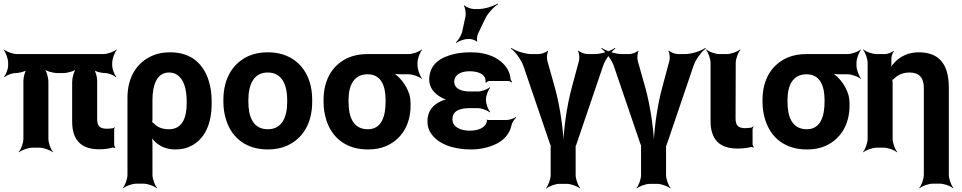

<svg xmlns="http://www.w3.org/2000/svg" viewBox="-20 -833 5425 1083"><path d="M539 9C568 9 591 6 612 0C617 -2 626 0 629 3L631 0C628 -3 624 -12 624 -17V-105C624 -108 627 -111 628 -113L625 -115C624 -114 621 -110 618 -110C608 -108 596 -107 583 -107C543 -107 528 -122 528 -162V-379C528 -399 519 -433 508 -444L505 -441C516 -430 550 -421 571 -421C591 -421 622 -409 633 -398L636 -401C625 -412 613 -443 613 -464V-478C613 -502 627 -539 639 -552L637 -554C624 -542 587 -528 563 -528H76C52 -528 15 -542 2 -554L0 -552C12 -539 26 -502 26 -478V-464C26 -444 14 -412 3 -401L6 -398C17 -409 49 -421 69 -421C89 -421 124 -430 135 -441L132 -444C121 -433 112 -398 112 -378V-50C112 -26 98 11 86 24L88 26C101 14 138 0 162 0H203C227 0 264 14 277 26L279 24C267 11 253 -26 253 -50V-371C253 -395 242 -435 229 -447L227 -445C239 -432 279 -421 303 -421H337C361 -421 401 -432 413 -445L411 -447C398 -435 387 -395 387 -371V-147C387 -44 437 9 539 9Z M970 10C1003 10 1032 4 1058 -10C1135 -49 1174 -134 1174 -250V-260C1174 -301 1169 -338 1159 -372C1131 -468 1063 -538 940 -538C903 -538 869 -532 840 -519C755 -483 699 -401 699 -282V153C699 177 685 214 673 227L675 229C688 217 725 203 749 203H790C814 203 851 217 864 229L866 227C854 214 840 177 840 153V-26C840 -39 838 -57 834 -66L830 -64C834 -55 847 -41 856 -32C884 -7 919 10 970 10ZM933 -104C894 -104 867 -116 849 -136C846 -139 837 -146 835 -145L837 -141C839 -143 840 -159 840 -162V-270C840 -344 860 -424 933 -424C951 -424 966 -420 979 -411C1019 -384 1033 -327 1033 -260V-250C1033 -172 1010 -104 933 -104Z M1240 -269V-259C1240 -220 1246 -185 1257 -152C1288 -58 1366 10 1491 10C1531 10 1567 3 1598 -11C1685 -49 1741 -134 1741 -259V-269C1741 -308 1736 -343 1725 -376C1693 -470 1615 -538 1490 -538C1450 -538 1415 -531 1384 -518C1296 -479 1240 -394 1240 -269ZM1600 -269V-259C1600 -176 1573 -104 1491 -104C1407 -104 1381 -175 1381 -259V-269C1381 -351 1408 -424 1490 -424C1572 -424 1600 -352 1600 -269Z M2335 -464V-478C2335 -502 2349 -539 2361 -552L2359 -554C2346 -542 2309 -528 2285 -528H2054C2014 -528 1979 -522 1948 -509C1861 -472 1805 -390 1805 -269V-259C1805 -220 1811 -185 1822 -152C1853 -58 1930 10 2055 10C2094 10 2128 4 2158 -9C2240 -45 2296 -123 2296 -239V-249C2296 -266 2294 -282 2290 -297C2278 -337 2256 -371 2229 -398C2219 -407 2204 -420 2195 -424L2193 -420C2202 -416 2220 -414 2234 -414H2285C2309 -414 2346 -400 2359 -388L2361 -390C2349 -403 2335 -440 2335 -464ZM2054 -414C2131 -414 2155 -346 2155 -269V-259C2155 -180 2134 -104 2055 -104C1971 -104 1946 -175 1946 -259V-269C1946 -349 1974 -414 2054 -414Z M2629 -96C2582 -96 2532 -114 2532 -160C2532 -210 2577 -223 2630 -223H2676C2697 -223 2731 -210 2742 -199L2745 -202C2734 -213 2721 -247 2721 -269V-272C2721 -293 2734 -327 2745 -338L2742 -341C2731 -330 2697 -317 2676 -317H2630C2583 -317 2542 -332 2542 -373C2542 -380 2544 -387 2547 -394C2559 -419 2590 -431 2629 -431C2664 -431 2703 -422 2715 -395C2718 -389 2720 -372 2719 -367L2722 -366C2724 -370 2733 -376 2740 -376H2847C2854 -376 2863 -371 2866 -368L2869 -371C2865 -375 2860 -382 2860 -388C2858 -409 2852 -427 2842 -444C2806 -503 2732 -538 2637 -538C2602 -538 2570 -535 2541 -528C2467 -511 2401 -471 2401 -384C2401 -337 2432 -304 2468 -284C2479 -277 2498 -270 2508 -269V-273C2498 -274 2479 -268 2467 -262C2423 -242 2391 -207 2391 -149C2391 -124 2397 -101 2410 -82C2450 -21 2535 10 2637 10C2698 10 2755 -6 2795 -30C2827 -50 2856 -81 2865 -126C2868 -142 2882 -162 2892 -170L2890 -173C2880 -165 2854 -156 2837 -156H2731C2729 -156 2728 -158 2727 -159L2724 -157C2725 -156 2727 -153 2727 -151C2720 -111 2676 -96 2629 -96ZM2606 -742 2587 -654C2582 -633 2564 -604 2551 -594L2554 -591C2567 -601 2598 -613 2620 -613H2630C2642 -613 2665 -605 2669 -598L2673 -600C2668 -607 2671 -631 2676 -642L2715 -724C2730 -757 2766 -795 2789 -809L2787 -813C2764 -798 2714 -782 2678 -782H2654C2637 -782 2608 -793 2600 -803L2596 -801C2604 -791 2609 -759 2606 -742Z M3109 -342 3067 -491C3063 -506 3066 -536 3072 -545L3069 -547C3062 -538 3034 -528 3019 -528H2979C2941 -528 2887 -546 2864 -563L2862 -559C2885 -543 2919 -498 2932 -462L3083 -19C3084 -18 3087 -9 3088 -9L3087 -13C3086 -13 3086 -4 3086 -3V154C3086 178 3072 215 3060 228L3062 230C3075 218 3112 204 3136 204H3177C3201 204 3238 218 3251 230L3253 228C3241 215 3227 178 3227 154V1C3227 0 3227 -9 3226 -9L3225 -5C3226 -5 3229 -14 3230 -15L3382 -462C3394 -498 3428 -543 3451 -559L3449 -563C3426 -546 3372 -528 3334 -528H3294C3279 -528 3251 -538 3243 -548L3240 -545C3247 -536 3250 -506 3246 -491L3206 -342C3175 -230 3156 -80 3157 8H3161C3160 -80 3141 -229 3109 -342Z M3619 -342 3577 -491C3573 -506 3576 -536 3582 -545L3579 -547C3572 -538 3544 -528 3529 -528H3489C3451 -528 3397 -546 3374 -563L3372 -559C3395 -543 3429 -498 3442 -462L3593 -19C3594 -18 3597 -9 3598 -9L3597 -13C3596 -13 3596 -4 3596 -3V154C3596 178 3582 215 3570 228L3572 230C3585 218 3622 204 3646 204H3687C3711 204 3748 218 3761 230L3763 228C3751 215 3737 178 3737 154V1C3737 0 3737 -9 3736 -9L3735 -5C3736 -5 3739 -14 3740 -15L3892 -462C3904 -498 3938 -543 3961 -559L3959 -563C3936 -546 3882 -528 3844 -528H3804C3789 -528 3761 -538 3753 -548L3750 -545C3757 -536 3760 -506 3756 -491L3716 -342C3685 -230 3666 -80 3667 8H3671C3670 -80 3651 -229 3619 -342Z M4140 5C4169 5 4192 2 4213 -3C4218 -5 4227 -3 4230 0L4232 -3C4229 -6 4225 -15 4225 -20V-105C4225 -110 4229 -115 4231 -118L4228 -120C4226 -118 4221 -113 4216 -113L4208 -112L4184 -110C4145 -110 4129 -125 4129 -165L4130 -478C4130 -502 4144 -539 4157 -552L4154 -554C4141 -542 4104 -528 4080 -528H4038C4014 -528 3977 -542 3964 -554L3962 -552C3974 -539 3988 -502 3988 -478V-150C3988 -47 4038 5 4140 5Z M4811 -464V-478C4811 -502 4825 -539 4837 -552L4835 -554C4822 -542 4785 -528 4761 -528H4530C4490 -528 4455 -522 4424 -509C4337 -472 4281 -390 4281 -269V-259C4281 -220 4287 -185 4298 -152C4329 -58 4406 10 4531 10C4570 10 4604 4 4634 -9C4716 -45 4772 -123 4772 -239V-249C4772 -266 4770 -282 4766 -297C4754 -337 4732 -371 4705 -398C4695 -407 4680 -420 4671 -424L4669 -420C4678 -416 4696 -414 4710 -414H4761C4785 -414 4822 -400 4835 -388L4837 -390C4825 -403 4811 -440 4811 -464ZM4530 -414C4607 -414 4631 -346 4631 -269V-259C4631 -180 4610 -104 4531 -104C4447 -104 4422 -175 4422 -259V-269C4422 -349 4450 -414 4530 -414Z M5111 -424C5165 -424 5191 -394 5191 -338V153C5191 177 5177 214 5165 227L5167 229C5180 217 5217 203 5241 203H5282C5306 203 5343 217 5356 229L5358 227C5346 214 5332 177 5332 153V-338C5332 -463 5284 -538 5162 -538C5104 -538 5060 -515 5029 -484C5018 -473 5004 -456 4999 -445L5003 -443C5007 -454 5009 -474 5008 -489V-496C5006 -510 5014 -535 5022 -543L5019 -546C5011 -537 4987 -528 4972 -528H4924C4900 -528 4863 -542 4850 -554L4848 -552C4860 -539 4874 -502 4874 -478V-50C4874 -26 4860 11 4848 24L4850 26C4863 14 4900 0 4924 0H4965C4989 0 5026 14 5039 26L5041 24C5029 11 5015 -26 5015 -50V-362C5015 -366 5014 -383 5011 -385L5009 -382C5011 -380 5022 -387 5024 -390C5044 -410 5072 -424 5111 -424Z"/></svg>

Font: Asimov
Style: Edge
Weight: 500
Designer: Google
Version: Version 2.000980: 2014